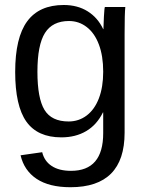

<svg xmlns="http://www.w3.org/2000/svg" viewBox="-20 -557 596 784"><path d="M267.6 207.5C415 207.5 488.8 133.3 488.8 -15.1V-418.9C488.8 -474.3 489.7 -510.7 491.7 -528.3H408.2C406.9 -526 405.6 -512.9 404.3 -488.8C403 -464.7 402.3 -447.8 402.3 -438H401.4C386.4 -469.6 365.2 -493.9 337.6 -511C310.1 -528.1 277.7 -536.6 240.2 -536.6C173.5 -536.6 123.8 -514.4 91.1 -470C58.3 -425.5 42 -356.6 42 -263.2C42 -171.1 57.2 -103.5 87.6 -60.5C118.1 -17.6 165.7 3.9 230.5 3.9C269.2 3.9 303.1 -4.6 332 -21.7C361 -38.8 383.8 -64.3 400.4 -98.1H401.4V-13.2C401.4 89.4 357.6 140.6 270 140.6C237.5 140.6 211.2 134 191.2 120.8C171.1 107.7 158.2 88.9 152.3 64.5L64 77.1C73.7 118.8 95.7 151 129.9 173.6C164.1 196.2 210 207.5 267.6 207.5ZM401.4 -264.2C401.4 -222.2 395.5 -186 383.8 -155.5C372.1 -125.1 355.5 -101.7 334 -85.4C312.5 -69.2 287.9 -61 260.3 -61C213.7 -61 180.8 -76.8 161.6 -108.4C142.4 -140 132.8 -191.9 132.8 -264.2C132.8 -337.1 143.1 -389.8 163.6 -422.4C184.1 -454.9 216.8 -471.2 261.7 -471.2C288.7 -471.2 312.9 -463 334.2 -446.5C355.6 -430.1 372.1 -406.3 383.8 -375.2C395.5 -344.2 401.4 -307.1 401.4 -264.2Z"/></svg>

Font: Arimo
Style: Regular
Weight: 400
Designer: Steve Matteson
Foundry: Monotype Imaging Inc.
Version: Version 1.32